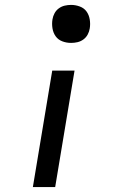

<svg xmlns="http://www.w3.org/2000/svg" viewBox="-20 -558 540 783"><path d="M270 -383Q251 -383 234 -389.5Q217 -396 207 -410Q197 -424 194 -442.5Q191 -461 194 -479Q196 -492 202.5 -504Q209 -516 220 -524Q231 -532 244 -535Q257 -538 270 -538Q288 -538 305.5 -531.5Q323 -525 333 -511Q343 -497 346 -478.5Q349 -460 346 -442Q344 -429 337.5 -417Q331 -405 320 -397Q309 -389 296 -386Q283 -383 270 -383ZM114 205 193 -270H284L205 205Z"/></svg>

Font: Iosevka Slab Medium
Style: Italic
Weight: 500
Italic angle: -9°
Monospace: yes
Designer: Belleve Invis
Foundry: Belleve Invis
Version: Version 11.1.0; ttfautohint (v1.8.3)